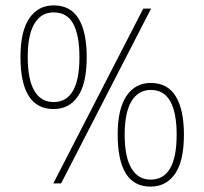

<svg xmlns="http://www.w3.org/2000/svg" viewBox="-20 -774 759 713"><path d="M179 -369Q56 -369 56 -563Q56 -657 88.5 -705.5Q121 -754 179 -754Q242 -754 272 -704.5Q302 -655 302 -562Q302 -464 269.5 -416.5Q237 -369 179 -369ZM178 -93 512 -742H541L207 -93ZM179 -395Q275 -395 275 -562Q275 -643 252 -685.5Q229 -728 179 -728Q133 -728 108 -686.5Q83 -645 83 -562Q83 -479 107.5 -437Q132 -395 179 -395ZM539 -81Q417 -81 417 -275Q417 -369 449.5 -417.5Q482 -466 540 -466Q602 -466 632.5 -416.5Q663 -367 663 -274Q663 -176 630 -128.5Q597 -81 539 -81ZM539 -107Q636 -107 636 -274Q636 -355 612.5 -397.5Q589 -440 540 -440Q494 -440 468.5 -398.5Q443 -357 443 -274Q443 -191 468 -149Q493 -107 539 -107Z"/></svg>

Font: Noto Sans Telugu UI SemiCondensed Thin
Style: Regular
Weight: 100
Width: 4
Designer: Jelle Bosma - Monotype Design Team
Foundry: Monotype Imaging Inc.
Version: Version 2.005; ttfautohint (v1.8.4.7-5d5b)